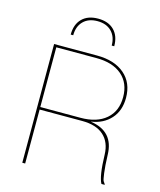

<svg xmlns="http://www.w3.org/2000/svg" viewBox="-124 -942 861 1031"><g transform="rotate(15 306.0 -426.5)"><path d="M414 -732H400Q400 -781 371.5 -810Q343 -839 293 -839Q243 -839 214.5 -810Q186 -781 186 -732H172Q172 -789 204 -821Q236 -853 293 -853Q350 -853 382 -821Q414 -789 414 -732ZM99 0V-660H338Q435 -660 491 -612Q547 -564 547 -480Q547 -409 506.5 -364Q466 -319 399 -309V-308Q528 -289 531 -160Q533 -97 538 -60.5Q543 -24 546.5 -18Q550 -12 557 -2V0H539Q518 -37 515 -157Q513 -225 471.5 -262.5Q430 -300 351 -300H115V0ZM115 -314H338Q429 -314 480 -358Q531 -402 531 -480Q531 -558 480 -602Q429 -646 338 -646H115Z"/></g></svg>

Font: Elaine Sans Thin
Style: Regular
Weight: 250
Designer: Wei Huang
Foundry: Wei Huang
Version: Version 2.001;December 24, 2019;FontCreator 12.0.0.2547 64-b